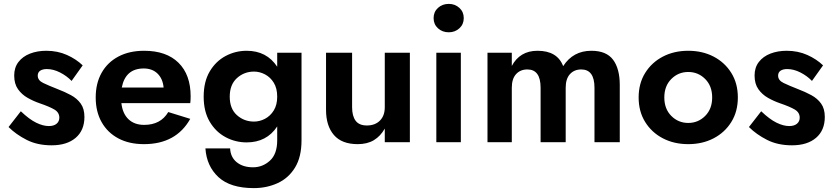

<svg xmlns="http://www.w3.org/2000/svg" viewBox="-20 -731 4285 987"><path d="M87 -159Q130 -118 165.5 -100.5Q201 -83 231 -83Q257 -83 271 -95Q285 -107 285 -126Q285 -153 259.5 -168Q234 -183 184 -200Q152 -211 122 -228Q92 -245 72.5 -272.5Q53 -300 53 -343Q53 -384 75 -412.5Q97 -441 134.5 -455.5Q172 -470 218 -470Q276 -470 324 -448.5Q372 -427 405 -395L348 -315Q323 -341 288.5 -358.5Q254 -376 221 -376Q199 -376 186.5 -367.5Q174 -359 174 -342Q174 -318 202 -304.5Q230 -291 276 -273Q313 -259 344.5 -242Q376 -225 395 -198.5Q414 -172 414 -130Q414 -61 369 -22.5Q324 16 245 16Q172 16 117 -12Q62 -40 24 -78Z M720 10Q644 10 588.5 -19.5Q533 -49 502.5 -103Q472 -157 472 -230Q472 -303 502.5 -357Q533 -411 589 -440.5Q645 -470 721 -470Q835 -470 897.5 -408.5Q960 -347 960 -236Q960 -213 958 -201H604Q610 -147 640.5 -118Q671 -89 721 -89Q806 -89 845 -155L958 -120Q885 10 720 10ZM719 -379Q625 -379 606 -281H821Q817 -326 790 -352.5Q763 -379 719 -379Z M1036 32H1163Q1165 77 1197 103Q1229 129 1281 129Q1330 129 1367.5 95Q1405 61 1405 -10V-81Q1351 1 1248 1Q1190 1 1139.5 -26Q1089 -53 1058 -105.5Q1027 -158 1027 -234Q1027 -311 1058 -363.5Q1089 -416 1139.5 -443Q1190 -470 1248 -470Q1351 -470 1405 -388V-460H1530V-10Q1530 76 1496.5 130.5Q1463 185 1407 210.5Q1351 236 1285 236Q1164 236 1103 179.5Q1042 123 1036 32ZM1161 -234Q1161 -172 1198 -139Q1235 -106 1286 -106Q1315 -106 1342.5 -120.5Q1370 -135 1387.5 -163.5Q1405 -192 1405 -234Q1405 -277 1387.5 -305.5Q1370 -334 1342.5 -348.5Q1315 -363 1286 -363Q1235 -363 1198 -329.5Q1161 -296 1161 -234Z M1790 -180Q1790 -135 1808 -110.5Q1826 -86 1866 -86Q1908 -86 1933 -111Q1958 -136 1958 -180V-460H2087V0H1958V-70Q1936 -31 1902 -10.5Q1868 10 1819 10Q1737 10 1696.5 -37Q1656 -84 1656 -166V-460H1790Z M2209 -638Q2209 -670 2231.5 -690.5Q2254 -711 2287 -711Q2319 -711 2341.5 -690.5Q2364 -670 2364 -638Q2364 -606 2341.5 -585.5Q2319 -565 2287 -565Q2254 -565 2231.5 -585.5Q2209 -606 2209 -638ZM2223 -460H2349V0H2223Z M3166 -294V0H3036V-280Q3036 -374 2968 -374Q2932 -374 2910 -350Q2888 -326 2888 -280V0H2759V-280Q2759 -374 2691 -374Q2655 -374 2633 -350Q2611 -326 2611 -280V0H2486V-460H2611V-392Q2631 -430 2664 -450Q2697 -470 2743 -470Q2845 -470 2875 -391Q2926 -470 3020 -470Q3097 -470 3131.5 -424Q3166 -378 3166 -294Z M3263 -230Q3263 -302 3296.5 -356Q3330 -410 3387.5 -440Q3445 -470 3518 -470Q3591 -470 3648.5 -440Q3706 -410 3739.5 -356Q3773 -302 3773 -230Q3773 -158 3739.5 -104Q3706 -50 3648.5 -20Q3591 10 3518 10Q3445 10 3387.5 -20Q3330 -50 3296.5 -104Q3263 -158 3263 -230ZM3395 -230Q3395 -171 3431 -135Q3467 -99 3518 -99Q3569 -99 3605 -135Q3641 -171 3641 -230Q3641 -289 3605 -325Q3569 -361 3518 -361Q3467 -361 3431 -325Q3395 -289 3395 -230Z M3893 -159Q3936 -118 3971.5 -100.5Q4007 -83 4037 -83Q4063 -83 4077 -95Q4091 -107 4091 -126Q4091 -153 4065.5 -168Q4040 -183 3990 -200Q3958 -211 3928 -228Q3898 -245 3878.5 -272.5Q3859 -300 3859 -343Q3859 -384 3881 -412.5Q3903 -441 3940.5 -455.5Q3978 -470 4024 -470Q4082 -470 4130 -448.5Q4178 -427 4211 -395L4154 -315Q4129 -341 4094.5 -358.5Q4060 -376 4027 -376Q4005 -376 3992.5 -367.5Q3980 -359 3980 -342Q3980 -318 4008 -304.5Q4036 -291 4082 -273Q4119 -259 4150.5 -242Q4182 -225 4201 -198.5Q4220 -172 4220 -130Q4220 -61 4175 -22.5Q4130 16 4051 16Q3978 16 3923 -12Q3868 -40 3830 -78Z"/></svg>

Font: Jost* Semi
Style: Regular
Weight: 600
Version: Version 3.7